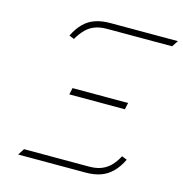

<svg xmlns="http://www.w3.org/2000/svg" viewBox="-104 -796 850 891"><g transform="rotate(15 321.0 -350.0)"><path d="M149 -595 173 -585Q190 -614 209 -633Q228 -652 252.5 -661Q277 -670 310 -670H622L642 -700H317Q277 -700 246 -689.5Q215 -679 191.5 -656Q168 -633 149 -595ZM486 -331 493 -363H226L219 -331ZM394 -31H82L62 0H386Q427 0 458 -11Q489 -22 513 -46Q537 -70 555 -107L530 -117Q514 -87 495.5 -68.5Q477 -50 452.5 -40.5Q428 -31 394 -31Z"/></g></svg>

Font: Advent Pro ExtraLight
Style: Italic
Weight: 250
Italic angle: -12°
Version: Version 3.000